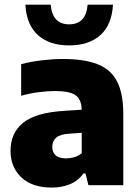

<svg xmlns="http://www.w3.org/2000/svg" viewBox="-20 -818 614 848"><path d="M208.5 10.5Q122 10.5 74.2 -34.8Q26.5 -80 26.5 -151.5Q26.5 -231 82.5 -276Q138.5 -321 264.5 -328.5L341 -333.5Q339.5 -379.5 313.2 -397.8Q287 -416 222.5 -416Q190.5 -416 150.2 -410.8Q110 -405.5 73.5 -395V-534.5Q116 -546 165.5 -551.8Q215 -557.5 257.5 -557.5Q351 -557.5 410 -534.8Q469 -512 496.8 -458.8Q524.5 -405.5 524.5 -314.5V0H370.5L357.5 -52.5H349Q325 -19 288.5 -4.2Q252 10.5 208.5 10.5ZM211 -170Q211 -118.5 272 -118.5Q289 -118.5 307.2 -123.5Q325.5 -128.5 341 -141V-231.5L285 -227.5Q245.5 -225 228.2 -210Q211 -195 211 -170ZM285.5 -617.5Q198 -617.5 147.5 -663Q97 -708.5 92 -797.5H204Q211 -710.5 285.5 -710.5Q360 -710.5 367 -797.5H479Q474 -708.5 423.5 -663Q373 -617.5 285.5 -617.5Z"/></svg>

Font: Encode Sans XBd
Style: Regular
Weight: 800
Designer: Multiple Designers
Foundry: Impallari Type
Version: Version 3.002; ttfautohint (v1.8.3) -l 8 -r 50 -G 200 -x 14 